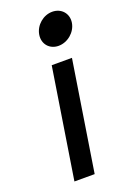

<svg xmlns="http://www.w3.org/2000/svg" viewBox="-128 -692 502 740"><g transform="rotate(-20 122.5 -322.0)"><path d="M110 -578C104 -541 129 -512 166 -512C203 -512 238 -541 244 -578C250 -615 224 -644 187 -644C150 -644 116 -615 110 -578ZM44 0H127L198 -451H115Z"/></g></svg>

Font: Charger Sport
Style: SeBdNrwObl
Weight: 600
Designer: Jasper
Foundry: Cannot Into Space Fonts
Version: Version 1.1